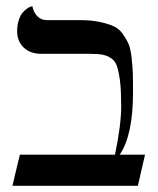

<svg xmlns="http://www.w3.org/2000/svg" viewBox="-20 -598 508 618"><path d="M237.8 -533.2H130.9C118.2 -533.2 107.8 -537.5 99.9 -546.1C91.9 -554.8 86.6 -565.4 84 -578.1L79.1 -576.7C75.5 -575.7 71.4 -573.5 66.7 -570.1C61.9 -566.7 57.2 -562.3 52.5 -556.9C47.8 -551.5 43.7 -543.5 40.3 -533C36.9 -522.4 35.2 -510.4 35.2 -497.1C35.2 -475.9 42.2 -458.6 56.2 -445.1C70.1 -431.6 89 -424.8 112.8 -424.8H267.1C285 -424.8 299 -423.9 309.1 -422.1C319.2 -420.3 328.8 -416.4 337.9 -410.4C347 -404.4 353.5 -395 357.4 -382.3C361.3 -369.6 364.4 -353.4 366.7 -333.5C369 -313.6 370.1 -287.8 370.1 -255.9C370.1 -215.8 363.4 -163.9 350.1 -100.1H43.9L20 0H423.8L446.8 -100.1H365.2C393.9 -141.4 408.2 -208.7 408.2 -301.8C408.2 -328.1 408 -348.2 407.5 -362.1C407 -375.9 405.7 -392.6 403.6 -412.1C401.4 -431.6 398.3 -446.3 394 -456.1C389.8 -465.8 383.6 -476.6 375.5 -488.3C367.4 -500 357.2 -508.5 345 -513.9C332.8 -519.3 317.8 -523.8 300 -527.6C282.3 -531.3 261.6 -533.2 237.8 -533.2Z"/></svg>

Font: Linux Biolinum G
Style: Bold
Weight: 700
Designer: Philipp H. Poll
Foundry: Philipp H. Poll
Version: Version 1.1.0